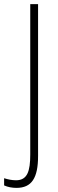

<svg xmlns="http://www.w3.org/2000/svg" viewBox="-66 -734 280 933"><path d="M14 179C88 179 119 131 119 24V-714H81V17C81 98 67 142 12 142C-8 142 -27 138 -46 132V167C-28 175 -8 179 14 179Z"/></svg>

Font: Noto Sans Ethiopic ExtraCondensed ExtraLight
Style: Regular
Weight: 200
Width: 2
Designer: Monotype Design Team
Foundry: Monotype Imaging Inc.
Version: Version 2.102